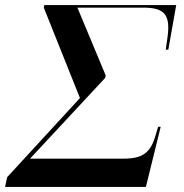

<svg xmlns="http://www.w3.org/2000/svg" viewBox="-78 -734 722 754"><path d="M-58 0H495L553 -236H543L534 -206C514 -134 483 -111 407 -111H40L335 -428L337 -438L226 -704H485C570 -704 593 -675 579 -582L573 -539H583L614 -714H96L94 -704L236 -349L-50 -38Z"/></svg>

Font: Noto Serif Display SemiBold
Style: Italic
Weight: 600
Italic angle: -12°
Designer: Monotype Design Team
Foundry: Monotype Imaging Inc.
Version: Version 2.009